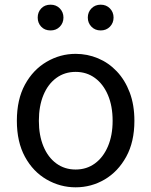

<svg xmlns="http://www.w3.org/2000/svg" viewBox="-20 -787 646 820"><path d="M303 13Q237 13 179 -20.5Q121 -54 86.5 -117.5Q52 -181 52 -271Q52 -362 86.5 -425.5Q121 -489 179 -523Q237 -557 303 -557Q353 -557 398.5 -538Q444 -519 479 -482Q514 -445 534 -392Q554 -339 554 -271Q554 -181 519 -117.5Q484 -54 427 -20.5Q370 13 303 13ZM303 -63Q350 -63 385.5 -89Q421 -115 441 -162Q461 -209 461 -271Q461 -334 441 -381Q421 -428 385.5 -454Q350 -480 303 -480Q256 -480 220.5 -454Q185 -428 165.5 -381Q146 -334 146 -271Q146 -209 165.5 -162Q185 -115 220.5 -89Q256 -63 303 -63ZM196 -657Q171 -657 156 -673Q141 -689 141 -712Q141 -735 156 -751Q171 -767 196 -767Q220 -767 235.5 -751Q251 -735 251 -712Q251 -689 235.5 -673Q220 -657 196 -657ZM410 -657Q386 -657 370.5 -673Q355 -689 355 -712Q355 -735 370.5 -751Q386 -767 410 -767Q434 -767 449.5 -751Q465 -735 465 -712Q465 -689 449.5 -673Q434 -657 410 -657Z"/></svg>

Font: Noto Sans JP Thin
Style: Regular
Weight: 400
Version: Version 2.004-H2;hotconv 1.0.118;makeotfexe 2.5.65603